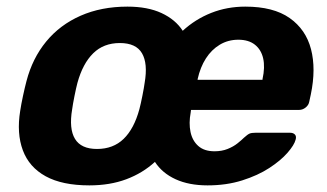

<svg xmlns="http://www.w3.org/2000/svg" viewBox="-20 -550 987 580"><path d="M250 10Q168 10 118 -17.5Q68 -45 49 -96Q30 -147 41 -215Q44 -235 49.5 -260.5Q55 -286 60 -305Q78 -374 119.5 -424.5Q161 -475 223.5 -502.5Q286 -530 365 -530Q426 -530 468 -510.5Q510 -491 532 -457Q570 -492 618 -511Q666 -530 721 -530Q806 -530 855 -495.5Q904 -461 919.5 -401.5Q935 -342 919 -265L914 -242Q912 -232 903 -225Q894 -218 884 -218H557L556 -210Q550 -178 555.5 -151.5Q561 -125 579 -109Q597 -93 628 -93Q650 -93 667.5 -100Q685 -107 697.5 -117Q710 -127 717 -134Q728 -144 734 -146.5Q740 -149 752 -149H856Q866 -149 871 -143.5Q876 -138 873 -128Q869 -112 848.5 -88.5Q828 -65 793.5 -42.5Q759 -20 711.5 -5Q664 10 607 10Q551 10 510.5 -8.5Q470 -27 448 -61Q411 -27 361.5 -8.5Q312 10 250 10ZM273 -100Q322 -100 353.5 -130.5Q385 -161 401 -220Q405 -235 410 -260Q415 -285 417 -300Q427 -358 409 -389Q391 -420 342 -420Q293 -420 261.5 -389Q230 -358 214 -300Q210 -285 205 -260Q200 -235 198 -220Q188 -161 206.5 -130.5Q225 -100 273 -100ZM577 -309H773V-311Q781 -347 775 -373.5Q769 -400 750 -415Q731 -430 700 -430Q669 -430 644 -415Q619 -400 602 -373.5Q585 -347 577 -311Z"/></svg>

Font: Rubik SemiBold
Style: Italic
Weight: 600
Italic angle: -12°
Designer: Hubert and Fischer
Foundry: Hubert and Fischer
Version: Version 2.300;gftools[0.9.30]